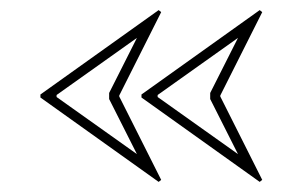

<svg xmlns="http://www.w3.org/2000/svg" viewBox="-20 -500 599 380"><path d="M294 -480 299 -476 216 -311V-309L299 -144L294 -140L60 -307V-313ZM92 -312V-308L251 -195L196 -304V-316L251 -425ZM494 -480 499 -476 416 -311V-309L499 -144L494 -140L260 -307V-313ZM292 -312V-308L451 -195L396 -304V-316L451 -425Z"/></svg>

Font: Kalnia Glaze Thin
Style: Regular
Weight: 100
Version: Version 1.110